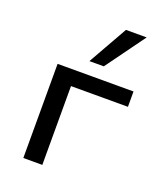

<svg xmlns="http://www.w3.org/2000/svg" viewBox="-141 -852 789 941"><g transform="rotate(20 254.0 -381.0)"><path d="M94 0V-491H490V-411H193V0ZM236 -557 352 -762H460L311 -557Z"/></g></svg>

Font: Nunito Sans 10pt SemiExpanded Medium
Style: Regular
Weight: 500
Width: 6
Designer: Vernon Adams
Foundry: Vernon Adams
Version: Version 3.101;gftools[0.9.27]